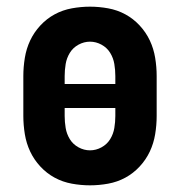

<svg xmlns="http://www.w3.org/2000/svg" viewBox="-20 -548 540 576"><path d="M250 8Q223 8 195.5 3Q168 -2 144 -15Q120 -28 101 -48.5Q82 -69 70.5 -93.5Q59 -118 54.5 -145.5Q50 -173 50 -200V-320Q50 -347 54.5 -374.5Q59 -402 70.5 -426.5Q82 -451 101 -471.5Q120 -492 144 -505Q168 -518 195.5 -523Q223 -528 250 -528Q277 -528 304.5 -523Q332 -518 356 -505Q380 -492 399 -471.5Q418 -451 429.5 -426.5Q441 -402 445.5 -374.5Q450 -347 450 -320V-200Q450 -173 445.5 -145.5Q441 -118 429.5 -93.5Q418 -69 399 -48.5Q380 -28 356 -15Q332 -2 304.5 3Q277 8 250 8ZM174 -296H326V-320Q326 -338 323 -356Q320 -374 310.5 -389.5Q301 -405 284.5 -414Q268 -423 250 -423Q232 -423 215.5 -414Q199 -405 189.5 -389.5Q180 -374 177 -356Q174 -338 174 -320ZM250 -97Q268 -97 284.5 -106Q301 -115 310.5 -130.5Q320 -146 323 -164Q326 -182 326 -200V-224H174V-200Q174 -182 177 -164Q180 -146 189.5 -130.5Q199 -115 215.5 -106Q232 -97 250 -97Z"/></svg>

Font: Iosevka SS04 Extrabold
Style: Regular
Weight: 800
Monospace: yes
Designer: Belleve Invis
Foundry: Belleve Invis
Version: Version 19.0.0; ttfautohint (v1.8.4)